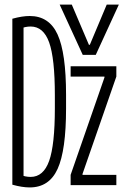

<svg xmlns="http://www.w3.org/2000/svg" viewBox="-20 -810 540 840"><path d="M110 10Q77 10 34 -2V-728Q77 -740 110 -740Q195 -740 232 -659Q269 -578 269 -395V-335Q269 -152 232 -71Q195 10 110 10ZM66 -46Q79 -41 90.5 -38.5Q102 -36 114 -36Q170 -36 195 -106Q220 -176 220 -337V-393Q220 -555 195 -624.5Q170 -694 114 -694Q102 -694 90.5 -691.5Q79 -689 66 -684L83 -703V-27ZM289 0V-45L437 -471V-475H289V-520H489V-475L341 -49V-45H489V0ZM342 -570 241 -790H294L369 -614H373L447 -790H500L399 -570Z"/></svg>

Font: M PLUS Code Latin Light
Style: Regular
Weight: 300
Designer: Coji Morishita
Foundry: UNDERFOREST DESIGN
Version: Version 1.002; ttfautohint (v1.8.3)